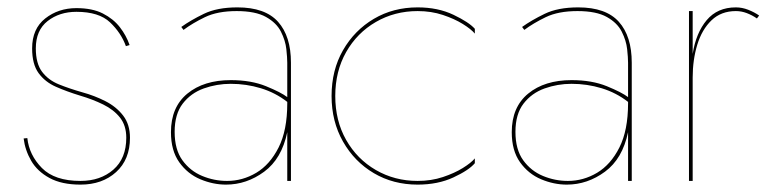

<svg xmlns="http://www.w3.org/2000/svg" viewBox="-20 -490 2091 520"><path d="M54 -116Q59 -70 93.5 -35Q128 0 198 0Q252 0 287 -30.5Q322 -61 322 -117Q322 -150 305 -171.5Q288 -193 259.5 -207Q231 -221 197 -231Q161 -242 131.5 -255Q102 -268 84.5 -292Q67 -316 67 -359Q67 -412 102.5 -440Q138 -468 187 -468Q230 -468 258.5 -453.5Q287 -439 304.5 -416.5Q322 -394 331 -368L321 -365Q308 -401 278 -429.5Q248 -458 187 -458Q141 -458 109 -433Q77 -408 77 -359Q77 -318 94 -295.5Q111 -273 139.5 -261.5Q168 -250 203 -240Q236 -231 265.5 -216Q295 -201 313.5 -177Q332 -153 332 -117Q332 -58 294.5 -24Q257 10 198 10Q147 10 114 -8Q81 -26 64.5 -54.5Q48 -83 44 -115Z M477 -409 471 -417Q496 -435 532 -452.5Q568 -470 623 -470Q698 -470 733 -431Q768 -392 768 -320V0H758V-132Q743 -60 695.5 -25Q648 10 592 10Q557 10 522.5 -4.5Q488 -19 465.5 -50.5Q443 -82 443 -132Q443 -200 487.5 -236.5Q532 -273 605 -273Q660 -273 700.5 -256.5Q741 -240 758 -227V-320Q758 -334 755.5 -357Q753 -380 741 -404Q729 -428 700.5 -444Q672 -460 621 -460Q569 -460 535 -443.5Q501 -427 477 -409ZM453 -133Q453 -85 474 -56Q495 -27 527.5 -13.5Q560 0 595 0Q637 0 674 -22Q711 -44 734.5 -90.5Q758 -137 758 -210V-214Q726 -239 686.5 -251Q647 -263 605 -263Q567 -263 532 -250.5Q497 -238 475 -209.5Q453 -181 453 -133Z M888 -230Q888 -163 917.5 -111Q947 -59 998 -29.5Q1049 0 1111 0Q1148 0 1179.5 -10.5Q1211 -21 1233.5 -35Q1256 -49 1266 -61V-48Q1250 -29 1208 -9.5Q1166 10 1111 10Q1045 10 992.5 -21Q940 -52 909 -106.5Q878 -161 878 -230Q878 -300 909 -354Q940 -408 992.5 -439Q1045 -470 1111 -470Q1166 -470 1208 -450Q1250 -430 1266 -412V-399Q1256 -411 1233.5 -425Q1211 -439 1179.5 -449.5Q1148 -460 1111 -460Q1049 -460 998 -430.5Q947 -401 917.5 -349Q888 -297 888 -230Z M1400 -409 1394 -417Q1419 -435 1455 -452.5Q1491 -470 1546 -470Q1621 -470 1656 -431Q1691 -392 1691 -320V0H1681V-132Q1666 -60 1618.5 -25Q1571 10 1515 10Q1480 10 1445.5 -4.5Q1411 -19 1388.5 -50.5Q1366 -82 1366 -132Q1366 -200 1410.5 -236.5Q1455 -273 1528 -273Q1583 -273 1623.5 -256.5Q1664 -240 1681 -227V-320Q1681 -334 1678.5 -357Q1676 -380 1664 -404Q1652 -428 1623.5 -444Q1595 -460 1544 -460Q1492 -460 1458 -443.5Q1424 -427 1400 -409ZM1376 -133Q1376 -85 1397 -56Q1418 -27 1450.5 -13.5Q1483 0 1518 0Q1560 0 1597 -22Q1634 -44 1657.5 -90.5Q1681 -137 1681 -210V-214Q1649 -239 1609.5 -251Q1570 -263 1528 -263Q1490 -263 1455 -250.5Q1420 -238 1398 -209.5Q1376 -181 1376 -133Z M1856 -460V-344Q1865 -401 1894 -435.5Q1923 -470 1973 -470Q1990 -470 2006.5 -463.5Q2023 -457 2036 -448L2030 -440Q2017 -449 2002.5 -454.5Q1988 -460 1973 -460Q1933 -460 1907 -435Q1881 -410 1868.5 -369Q1856 -328 1856 -280V0H1846V-460Z"/></svg>

Font: Jost* Hairline
Style: Regular
Weight: 100
Version: Version 3.7